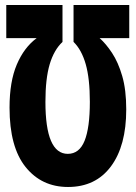

<svg xmlns="http://www.w3.org/2000/svg" viewBox="-20 -734 540 765"><path d="M495 -714V-582H377Q402 -560 426.5 -523Q451 -486 467 -431Q483 -376 483 -298Q483 -153 422 -71Q361 11 251 11Q146 11 82 -68.5Q18 -148 18 -305Q18 -409 47 -477Q76 -545 126 -582H5V-714H229V-567Q195 -535 178 -478Q161 -421 161 -328Q161 -121 250 -121Q296 -121 317 -173Q338 -225 338 -328Q338 -421 321.5 -478.5Q305 -536 273 -567V-714Z"/></svg>

Font: Noto Sans Mono ExtraCondensed Black
Style: Regular
Weight: 900
Width: 2
Designer: Monotype Design Team
Foundry: Monotype Imaging Inc.
Version: Version 2.014